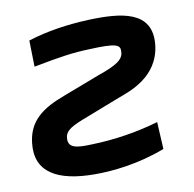

<svg xmlns="http://www.w3.org/2000/svg" viewBox="-64 -570 654 648"><g transform="rotate(-10 263.0 -246.0)"><path d="M280 -504C208 -501 137 -491 71 -470L73 -380C167 -398 207 -404 267 -406C358 -410 372 -403 370 -379C369 -353 347 -337 280 -314L157 -267C75 -237 28 -201 20 -127C9 -29 82 13 212 13C273 13 362 4 453 -31L448 -124C380 -104 300 -90 215 -88C164 -86 136 -90 139 -124C141 -145 155 -157 200 -175L334 -227C374 -242 475 -273 487 -382C499 -498 391 -508 280 -504Z"/></g></svg>

Font: Exo 2 Semi Bold
Style: Italic
Weight: 600
Italic angle: -8°
Designer: Natanael Gama
Version: Version 1.001;PS 001.001;hotconv 1.0.88;makeotf.lib2.5.64775